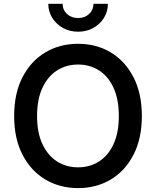

<svg xmlns="http://www.w3.org/2000/svg" viewBox="-20 -964 808 994"><path d="M384.3 9.8Q289.1 9.8 214.4 -34.9Q139.6 -79.6 96.4 -163.1Q53.2 -246.6 53.2 -363.3Q53.2 -480.5 96.4 -564.2Q139.6 -647.9 214.4 -692.6Q289.1 -737.3 384.3 -737.3Q479 -737.3 553.5 -692.6Q627.9 -647.9 671.1 -564.2Q714.4 -480.5 714.4 -363.3Q714.4 -246.6 671.1 -162.8Q627.9 -79.1 553.5 -34.7Q479 9.8 384.3 9.8ZM384.3 -97.7Q444.8 -97.7 492.7 -128.2Q540.5 -158.7 567.9 -218Q595.2 -277.3 595.2 -363.3Q595.2 -449.7 567.9 -509.3Q540.5 -568.8 492.7 -599.4Q444.8 -629.9 384.3 -629.9Q322.8 -629.9 274.9 -599.1Q227.1 -568.4 199.5 -509Q171.9 -449.7 171.9 -363.3Q171.9 -277.3 199.5 -218.3Q227.1 -159.2 274.9 -128.4Q322.8 -97.7 384.3 -97.7ZM384.3 -799.8Q340.8 -799.8 306.2 -819.1Q271.5 -838.4 250.7 -871.3Q230 -904.3 230 -944.3H304.2Q304.2 -912.6 326.9 -891.6Q349.6 -870.6 384.3 -870.6Q418.5 -870.6 441.2 -891.6Q463.9 -912.6 463.9 -944.3H538.6Q538.6 -904.3 518.1 -871.3Q497.6 -838.4 462.6 -819.1Q427.7 -799.8 384.3 -799.8Z"/></svg>

Font: Inter
Style: 540
Weight: 540
Designer: Rasmus Andersson
Foundry: rsms
Version: Version 4.001;git-66647c0bb